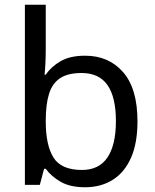

<svg xmlns="http://www.w3.org/2000/svg" viewBox="-20 -780 655 810"><path d="M173 -575Q173 -541 171.5 -511.5Q170 -482 168 -465H173Q196 -499 236 -522Q276 -545 339 -545Q439 -545 499.5 -475.5Q560 -406 560 -268Q560 -176 532.5 -114Q505 -52 455 -21Q405 10 339 10Q276 10 236 -13Q196 -36 173 -68H166L148 0H85V-760H173ZM324 -472Q267 -472 234 -450.5Q201 -429 187 -384.5Q173 -340 173 -271V-267Q173 -168 205.5 -115.5Q238 -63 326 -63Q398 -63 433.5 -116Q469 -169 469 -269Q469 -370 433.5 -421Q398 -472 324 -472Z"/></svg>

Font: ukannada15
Style: Book
Weight: 400
Designer: Jelle Bosma - Monotype Design Team
Foundry: Monotype Imaging Inc.
Version: Version 2.003